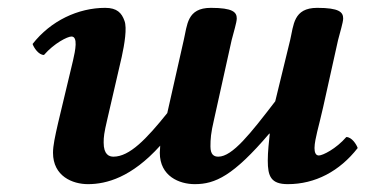

<svg xmlns="http://www.w3.org/2000/svg" viewBox="-20 -459 931 489"><path d="M248 -439C179 -439 109 -406 63 -347C66 -338 78 -319 92 -319C118 -349 152 -366 162 -366C179 -366 172 -331 166 -305L128 -146C120 -111 115 -88 115 -70C115 -10 165 10 204 10C251 10 315 -7 388 -88C388 -81 387 -75 387 -70C387 -10 437 10 476 10C528 10 574 -11 666 -119L667 -118C665 -98 662 -73 662 -50C662 -10 670 10 713 10C783 10 845 -23 891 -82C888 -91 876 -110 862 -110C836 -80 802 -63 792 -63C784 -63 781 -71 781 -82C781 -94 785 -111 788 -124C792 -140 797 -160 803 -186L841 -357C846 -377 854 -402 854 -412C854 -428 844 -439 788 -439C727 -439 728 -395 719 -357L681 -201C618 -119 572 -60 536 -60C525 -60 516 -65 516 -86C516 -105 517 -120 525 -154L570 -357C575 -377 583 -402 583 -412C583 -428 573 -439 517 -439C456 -439 457 -395 448 -357L406 -171C353 -105 310 -60 269 -60C258 -60 244 -65 244 -96C244 -110 245 -120 253 -154L290 -314C297 -346 304 -388 297 -406C290 -426 278 -439 248 -439Z"/></svg>

Font: Libertinus Serif
Style: Bold Italic
Weight: 700
Italic angle: -12°
Designer: Philipp H. Poll, Khaled Hosny
Foundry: Caleb Maclennan
Version: Version 7.050;RELEASE